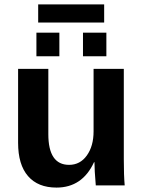

<svg xmlns="http://www.w3.org/2000/svg" viewBox="-20 -840 651 870"><path d="M62 -528H199V-232Q199 -93 293 -93Q343 -93 373.5 -135.5Q404 -178 404 -245V-528H541V-118Q541 -45 545 0H414Q408 -70 408 -105H406Q353 10 236 10Q152 10 107 -42Q62 -94 62 -193ZM462 -585H356V-692H462ZM249 -585H145V-692H249ZM153 -738V-820H452V-738Z"/></svg>

Font: Libra Sans
Style: Bold
Weight: 700
Foundry: Context Ltd
Version: Version 1.000